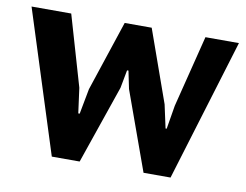

<svg xmlns="http://www.w3.org/2000/svg" viewBox="-69 -583 860 672"><g transform="rotate(10 360.5 -247.5)"><path d="M419 -500 510 -244 528 -161H532L546 -245L610 -500H729L575 5H479L378 -275L365 -338H360L348 -274L252 5H153L-8 -500H133L206 -249L218 -160H223L240 -250L323 -500Z"/></g></svg>

Font: PTSans
Style: Bold
Weight: 700
Designer: A.Korolkova, O.Umpeleva, V.Yefimov
Foundry: ParaType Ltd
Version: Version 2.003W OFL